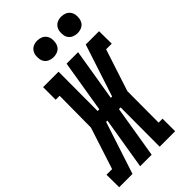

<svg xmlns="http://www.w3.org/2000/svg" viewBox="-312 -1044 1133 1133"><g transform="rotate(-45 254.5 -477.0)"><path d="M82 0H-29L-30 -105H17L102 -367L104 -630H71V-735H200L199 -408H213L267 -735H363L309 -408H320L427 -735H538L539 -630H492L406 -367L405 -105H438V0H309L310 -327H296L242 0H146L200 -327H189ZM440 -816Q424 -816 409 -822Q394 -828 384.5 -840.5Q375 -853 373 -869Q371 -885 373 -902Q375 -913 381 -923.5Q387 -934 396.5 -941Q406 -948 417.5 -951Q429 -954 441 -954Q457 -954 472 -948Q487 -942 496.5 -929.5Q506 -917 508.5 -901Q511 -885 508 -868Q506 -857 500.5 -846.5Q495 -836 485 -829Q475 -822 463.5 -819Q452 -816 440 -816ZM240 -816Q224 -816 209 -822Q194 -828 184.5 -840.5Q175 -853 173 -869Q171 -885 173 -902Q175 -913 181 -923.5Q187 -934 196.5 -941Q206 -948 217.5 -951Q229 -954 241 -954Q257 -954 272 -948Q287 -942 296.5 -929.5Q306 -917 308.5 -901Q311 -885 308 -868Q306 -857 300.5 -846.5Q295 -836 285 -829Q275 -822 263.5 -819Q252 -816 240 -816Z"/></g></svg>

Font: Iosevka Curly Slab Extrabold
Style: Italic
Weight: 800
Italic angle: -9°
Monospace: yes
Designer: Belleve Invis
Foundry: Belleve Invis
Version: Version 22.1.2; ttfautohint (v1.8.4)